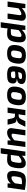

<svg xmlns="http://www.w3.org/2000/svg" viewBox="2272 -2819 737 5321"><g transform="rotate(90 2640.5 -158.5)"><path d="M206 -493V-395Q321 -507 431 -507Q494 -507 528 -470.5Q562 -434 553 -367L501 0H353L399 -323Q403 -359 396 -371Q389 -383 365 -382Q309 -381 211 -304L169 0H21L90 -493Z M809 -493 807 -398Q850 -443 905 -474Q960 -505 1013 -505Q1100 -505 1133 -444Q1166 -383 1147 -237Q1136 -158 1115.5 -106.5Q1095 -55 1062.5 -30Q1030 -5 996.5 4Q963 13 913 13Q840 13 766 0Q766 47 759 93L743 190H595L692 -493ZM785 -90H861Q937 -90 959.5 -115.5Q982 -141 996 -239Q1009 -333 1001.5 -359.5Q994 -386 959 -386Q933 -386 893 -364Q853 -342 813 -305Z M1515 -507Q1652 -507 1706 -445Q1760 -383 1739 -240Q1720 -101 1656.5 -44Q1593 13 1459 13Q1323 13 1268 -48.5Q1213 -110 1232 -252Q1252 -392 1315.5 -449.5Q1379 -507 1515 -507ZM1513 -396Q1452 -396 1426 -365Q1400 -334 1386 -240Q1374 -155 1389 -126.5Q1404 -98 1462 -98Q1522 -98 1548 -129.5Q1574 -161 1587 -252Q1600 -338 1584.5 -367Q1569 -396 1513 -396Z M2170 -261 2169 -257Q2243 -253 2272.5 -218Q2302 -183 2291 -117Q2280 -44 2225.5 -15.5Q2171 13 2050 13Q1899 13 1849 -45.5Q1799 -104 1823 -259Q1845 -406 1907 -457.5Q1969 -509 2109 -507Q2155 -506 2189.5 -499.5Q2224 -493 2255.5 -478Q2287 -463 2300 -433.5Q2313 -404 2306 -362Q2289 -270 2170 -261ZM1977 -294 2068 -302Q2120 -306 2140.5 -317.5Q2161 -329 2167 -351Q2174 -380 2156.5 -390.5Q2139 -401 2089 -401Q2032 -401 2010.5 -379Q1989 -357 1977 -294ZM2063 -215 1964 -207Q1955 -134 1969.5 -113.5Q1984 -93 2036 -93Q2095 -93 2119 -105.5Q2143 -118 2148 -155Q2153 -191 2135 -205Q2117 -219 2063 -215Z M2667 -507Q2804 -507 2858 -445Q2912 -383 2891 -240Q2872 -101 2808.5 -44Q2745 13 2611 13Q2475 13 2420 -48.5Q2365 -110 2384 -252Q2404 -392 2467.5 -449.5Q2531 -507 2667 -507ZM2665 -396Q2604 -396 2578 -365Q2552 -334 2538 -240Q2526 -155 2541 -126.5Q2556 -98 2614 -98Q2674 -98 2700 -129.5Q2726 -161 2739 -252Q2752 -338 2736.5 -367Q2721 -396 2665 -396Z M3283 -257 3282 -253Q3315 -249 3334.5 -242Q3354 -235 3368.5 -222Q3383 -209 3392 -183.5Q3401 -158 3409.5 -123Q3418 -88 3430 -31Q3434 -11 3436 0H3288Q3260 -140 3248 -166Q3233 -199 3197 -203Q3189 -204 3178 -204H3129Q3132 -183 3129 -159L3106 0H2959L3029 -493H3175L3158 -364Q3154 -339 3144 -307H3176Q3233 -307 3260 -340Q3287 -373 3338 -493H3494Q3430 -353 3406 -321Q3374 -276 3318 -263Q3303 -260 3283 -257Z M4055 -493 3987 0H3873V-93Q3763 13 3660 13Q3589 13 3556.5 -24Q3524 -61 3534 -126L3585 -493H3733L3686 -166Q3682 -136 3690.5 -123.5Q3699 -111 3723 -111Q3755 -111 3785.5 -128Q3816 -145 3867 -188L3909 -493Z M4298 -493 4296 -398Q4339 -443 4394 -474Q4449 -505 4502 -505Q4589 -505 4622 -444Q4655 -383 4636 -237Q4625 -158 4604.5 -106.5Q4584 -55 4551.5 -30Q4519 -5 4485.5 4Q4452 13 4402 13Q4329 13 4255 0Q4255 47 4248 93L4232 190H4084L4181 -493ZM4274 -90H4350Q4426 -90 4448.5 -115.5Q4471 -141 4485 -239Q4498 -333 4490.5 -359.5Q4483 -386 4448 -386Q4422 -386 4382 -364Q4342 -342 4302 -305Z M5178 0H5063L5064 -89Q4988 9 4862 12Q4769 15 4736.5 -48.5Q4704 -112 4725 -256Q4735 -324 4753 -370.5Q4771 -417 4793 -444Q4815 -471 4850 -485Q4885 -499 4917.5 -503Q4950 -507 5000 -507Q5053 -507 5127 -498Q5201 -489 5246 -477ZM5087 -398H5011Q4939 -398 4913 -373Q4887 -348 4874 -254Q4861 -159 4868 -132.5Q4875 -106 4912 -108Q4977 -109 5059 -201Z"/></g></svg>

Font: Exo 2.0
Style: Bold Italic
Weight: 700
Italic angle: -8°
Designer: Natanael Gama
Version: Version 1.001;PS 001.001;hotconv 1.0.70;makeotf.lib2.5.58329